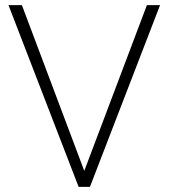

<svg xmlns="http://www.w3.org/2000/svg" viewBox="-20 -725 655 745"><path d="M285 0 13 -705H65L307 -62L550 -705H601L329 0Z"/></svg>

Font: Nunito Sans 7pt SemiCondensed ExtraLight
Style: Regular
Weight: 250
Width: 4
Designer: Vernon Adams
Foundry: Vernon Adams
Version: Version 3.101;gftools[0.9.27]